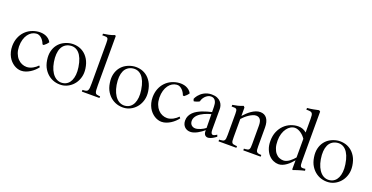

<svg xmlns="http://www.w3.org/2000/svg" viewBox="-29 -1470 4287 2215"><g transform="rotate(20 2115.0 -362.5)"><path d="M422.9 -406.7Q413.1 -391.1 399.9 -377.7Q386.7 -364.3 372.6 -354Q370.1 -354.5 365 -355.2Q359.9 -356 356.9 -356.9Q352.1 -371.6 342 -388.9Q332 -406.2 317.9 -420.4Q303.7 -434.6 285.6 -443.1Q267.6 -451.7 246.1 -448.7Q219.7 -446.3 195.1 -431.6Q170.4 -417 151.4 -390.6Q132.3 -364.3 121.3 -326.7Q110.4 -289.1 110.8 -240.7Q111.8 -194.3 125.7 -158.2Q139.6 -122.1 162.1 -97.7Q184.6 -73.2 213.9 -60.8Q243.2 -48.3 274.4 -48.8Q293 -49.3 311.5 -54.9Q330.1 -60.5 347.2 -69.8Q364.3 -79.1 379.2 -90.8Q394 -102.5 405.3 -114.7L418.9 -98.1Q403.8 -77.6 382.6 -57.6Q361.3 -37.6 336.2 -21.7Q311 -5.9 283.2 3.9Q255.4 13.7 226.6 13.7Q205.6 13.7 183.1 6.8Q160.6 0 139.4 -13.4Q118.2 -26.9 99.4 -46.6Q80.6 -66.4 66.4 -92.3Q52.2 -118.2 43.9 -150.4Q35.6 -182.6 35.6 -220.2Q36.1 -276.9 54.2 -322.5Q72.3 -368.2 103.8 -401.6Q135.3 -435.1 178 -454.6Q220.7 -474.1 270.5 -478Q291 -479.5 312.7 -476.8Q334.5 -474.1 354.7 -466.1Q375 -458 392.8 -443.4Q410.6 -428.7 422.9 -406.7Z M918.5 -262.7Q926.3 -206.5 913.8 -159.9Q901.4 -113.3 875.7 -78.6Q850.1 -43.9 814.9 -21.7Q779.8 0.5 742.2 7.3Q699.7 14.6 655.3 5.9Q610.8 -2.9 572.5 -29.1Q534.2 -55.2 506.3 -98.9Q478.5 -142.6 469.2 -204.6Q460 -263.7 471.2 -310.8Q482.4 -357.9 508.3 -392.3Q534.2 -426.8 571.8 -448Q609.4 -469.2 652.3 -477.1Q694.3 -484.4 737.8 -476.3Q781.2 -468.3 818.4 -442.6Q855.5 -417 882.3 -372.6Q909.2 -328.1 918.5 -262.7ZM733.9 -18.1Q763.7 -23.4 786.4 -41.5Q809.1 -59.6 822.8 -89.4Q836.4 -119.1 840.6 -159.9Q844.7 -200.7 836.9 -252Q828.1 -310.5 811 -351.3Q793.9 -392.1 770.3 -416.3Q746.6 -440.4 718 -449Q689.5 -457.5 657.7 -451.7Q625 -445.8 600.6 -427.2Q576.2 -408.7 562.3 -378.2Q548.3 -347.7 545.2 -305.4Q542 -263.2 550.8 -209.5Q559.6 -158.2 577.1 -119.6Q594.7 -81.1 618.9 -56.4Q643.1 -31.7 672.4 -22Q701.7 -12.2 733.9 -18.1Z M1118.7 -130.9Q1118.7 -94.7 1120.4 -73.5Q1122.1 -52.2 1127.7 -41Q1133.3 -29.8 1143.8 -26.1Q1154.3 -22.5 1171.9 -21L1187 -20.5L1186.5 0H970.2V-21L985.8 -21.5Q1004.9 -22.9 1016.4 -26.9Q1027.8 -30.8 1034.2 -42Q1040.5 -53.2 1042.5 -74Q1044.4 -94.7 1044.4 -130.4V-620.6Q1044.4 -645 1042.7 -659.4Q1041 -673.8 1035.2 -680.9Q1029.3 -688 1017.8 -689.9Q1006.3 -691.9 986.3 -691.4L970.7 -689.9V-710.9Q1002.4 -714.8 1038.1 -722.4Q1073.7 -730 1107.9 -743.7Q1110.8 -742.2 1114 -739.7Q1117.2 -737.3 1118.7 -734.9Z M1688.5 -262.7Q1696.3 -206.5 1683.8 -159.9Q1671.4 -113.3 1645.8 -78.6Q1620.1 -43.9 1585 -21.7Q1549.8 0.5 1512.2 7.3Q1469.7 14.6 1425.3 5.9Q1380.9 -2.9 1342.5 -29.1Q1304.2 -55.2 1276.4 -98.9Q1248.5 -142.6 1239.3 -204.6Q1230 -263.7 1241.2 -310.8Q1252.4 -357.9 1278.3 -392.3Q1304.2 -426.8 1341.8 -448Q1379.4 -469.2 1422.4 -477.1Q1464.4 -484.4 1507.8 -476.3Q1551.3 -468.3 1588.4 -442.6Q1625.5 -417 1652.3 -372.6Q1679.2 -328.1 1688.5 -262.7ZM1503.9 -18.1Q1533.7 -23.4 1556.4 -41.5Q1579.1 -59.6 1592.8 -89.4Q1606.4 -119.1 1610.6 -159.9Q1614.7 -200.7 1606.9 -252Q1598.1 -310.5 1581.1 -351.3Q1564 -392.1 1540.3 -416.3Q1516.6 -440.4 1488 -449Q1459.5 -457.5 1427.7 -451.7Q1395 -445.8 1370.6 -427.2Q1346.2 -408.7 1332.3 -378.2Q1318.4 -347.7 1315.2 -305.4Q1312 -263.2 1320.8 -209.5Q1329.6 -158.2 1347.2 -119.6Q1364.7 -81.1 1388.9 -56.4Q1413.1 -31.7 1442.4 -22Q1471.7 -12.2 1503.9 -18.1Z M2146.5 -406.7Q2136.7 -391.1 2123.5 -377.7Q2110.4 -364.3 2096.2 -354Q2093.8 -354.5 2088.6 -355.2Q2083.5 -356 2080.6 -356.9Q2075.7 -371.6 2065.7 -388.9Q2055.7 -406.2 2041.5 -420.4Q2027.3 -434.6 2009.3 -443.1Q1991.2 -451.7 1969.7 -448.7Q1943.4 -446.3 1918.7 -431.6Q1894 -417 1875 -390.6Q1856 -364.3 1845 -326.7Q1834 -289.1 1834.5 -240.7Q1835.4 -194.3 1849.4 -158.2Q1863.3 -122.1 1885.7 -97.7Q1908.2 -73.2 1937.5 -60.8Q1966.8 -48.3 1998 -48.8Q2016.6 -49.3 2035.2 -54.9Q2053.7 -60.5 2070.8 -69.8Q2087.9 -79.1 2102.8 -90.8Q2117.7 -102.5 2128.9 -114.7L2142.6 -98.1Q2127.4 -77.6 2106.2 -57.6Q2085 -37.6 2059.8 -21.7Q2034.7 -5.9 2006.8 3.9Q1979 13.7 1950.2 13.7Q1929.2 13.7 1906.7 6.8Q1884.3 0 1863 -13.4Q1841.8 -26.9 1823 -46.6Q1804.2 -66.4 1790 -92.3Q1775.9 -118.2 1767.6 -150.4Q1759.3 -182.6 1759.3 -220.2Q1759.8 -276.9 1777.8 -322.5Q1795.9 -368.2 1827.4 -401.6Q1858.9 -435.1 1901.6 -454.6Q1944.3 -474.1 1994.1 -478Q2014.6 -479.5 2036.4 -476.8Q2058.1 -474.1 2078.4 -466.1Q2098.6 -458 2116.5 -443.4Q2134.3 -428.7 2146.5 -406.7Z M2210.4 -362.3Q2213.4 -370.6 2220 -382.6Q2226.6 -394.5 2237.3 -407.7Q2248 -420.9 2262.9 -434.1Q2277.8 -447.3 2297.1 -458Q2316.4 -468.8 2339.8 -475.3Q2363.3 -481.9 2391.1 -481.9Q2431.6 -481.9 2459 -470Q2486.3 -458 2502.9 -439.5Q2519.5 -420.9 2526.9 -398.7Q2534.2 -376.5 2534.2 -356V-103.5Q2534.2 -81.1 2538.3 -68.1Q2542.5 -55.2 2550 -50.3Q2557.6 -45.4 2568.6 -47.6Q2579.6 -49.8 2593.3 -58.1L2608.4 -67.4L2616.7 -44.9Q2594.7 -27.8 2572.3 -15.4Q2549.8 -2.9 2527.8 1Q2516.1 3.4 2505.1 1.2Q2494.1 -1 2485.6 -7.8Q2477.1 -14.6 2471.7 -26.6Q2466.3 -38.6 2466.3 -55.7V-71.3Q2450.2 -57.6 2430.7 -43.5Q2411.1 -29.3 2389.6 -17.6Q2368.2 -5.9 2345.9 1.5Q2323.7 8.8 2302.7 8.8Q2282.2 8.8 2264.2 2Q2246.1 -4.9 2232.7 -18.1Q2219.2 -31.2 2211.4 -50.5Q2203.6 -69.8 2203.6 -95.2Q2203.6 -127 2215.8 -152.3Q2228 -177.7 2248.3 -197.5Q2268.6 -217.3 2294.9 -232.2Q2321.3 -247.1 2350.1 -258.3Q2378.9 -269.5 2408.2 -277.8Q2437.5 -286.1 2462.9 -292L2461.9 -356Q2461.9 -373.5 2459 -391.4Q2456.1 -409.2 2448.5 -423.8Q2440.9 -438.5 2427 -447.8Q2413.1 -457 2391.1 -457Q2370.1 -457 2351.8 -446.5Q2333.5 -436 2319.8 -420.9Q2306.2 -405.8 2298.1 -389.2Q2290 -372.6 2289.1 -360.4Q2284.2 -356.4 2274.7 -352.3Q2265.1 -348.1 2254.6 -344.5Q2244.1 -340.8 2234.9 -338.6Q2225.6 -336.4 2220.7 -336.4Q2218.3 -340.8 2215.1 -348.4Q2211.9 -356 2210.4 -362.3ZM2463.4 -266.6Q2445.8 -262.2 2424.8 -255.4Q2403.8 -248.5 2383.1 -239Q2362.3 -229.5 2343 -217.3Q2323.7 -205.1 2308.8 -189.9Q2293.9 -174.8 2285.2 -156.7Q2276.4 -138.7 2276.4 -117.7Q2276.4 -101.1 2281.7 -87.9Q2287.1 -74.7 2296.6 -65.9Q2306.2 -57.1 2318.8 -52.5Q2331.5 -47.9 2346.2 -48.3Q2360.4 -48.8 2376.5 -53.2Q2392.6 -57.6 2408.7 -64.5Q2424.8 -71.3 2439.5 -80.1Q2454.1 -88.9 2465.8 -98.1Z M3023.9 -328.6Q3023.9 -381.3 3006.3 -404.5Q2988.8 -427.7 2955.6 -427.7Q2936 -427.7 2913.6 -417.7Q2891.1 -407.7 2869.1 -392.8Q2847.2 -377.9 2828.1 -360.6Q2809.1 -343.3 2795.9 -328.1V-104.5Q2795.9 -78.6 2797.4 -63Q2798.8 -47.4 2804.4 -38.6Q2810.1 -29.8 2821 -26.4Q2832 -22.9 2851.6 -21.5L2867.2 -21V0H2647.9V-21L2663.6 -21.5Q2682.1 -22.9 2693.4 -26.1Q2704.6 -29.3 2711.2 -37.8Q2717.8 -46.4 2720 -62Q2722.2 -77.6 2722.2 -104V-365.2Q2722.2 -386.7 2720.2 -399.7Q2718.3 -412.6 2712.2 -419.4Q2706.1 -426.3 2694.6 -428Q2683.1 -429.7 2664.6 -429.2L2652.8 -428.7V-449.7Q2685.1 -454.6 2716.1 -462.2Q2747.1 -469.7 2781.7 -483.9L2788.6 -476.6Q2791 -473.6 2793.2 -471.2Q2795.4 -468.8 2795.9 -467.8V-365.2Q2813.5 -385.3 2835.2 -406Q2856.9 -426.8 2881.6 -443.8Q2906.2 -460.9 2933.1 -471.7Q2960 -482.4 2987.3 -482.4Q3040.5 -482.4 3069.1 -443.4Q3097.7 -404.3 3097.7 -332V-104Q3097.7 -78.6 3099.4 -63.2Q3101.1 -47.9 3106.7 -39.1Q3112.3 -30.3 3122.6 -26.6Q3132.8 -22.9 3149.9 -21.5L3165.5 -21V0H2952.1V-21L2968.3 -21.5Q2986.8 -22.9 2997.8 -26.4Q3008.8 -29.8 3014.6 -38.6Q3020.5 -47.4 3022.2 -62.7Q3023.9 -78.1 3023.9 -103.5Z M3475.6 -689.5V-710.9Q3512.7 -713.9 3548.8 -720.7Q3585 -727.5 3615.7 -734.4Q3618.2 -733.4 3624.3 -729.2Q3630.4 -725.1 3632.3 -723.1V-117.7Q3632.3 -92.3 3634 -76.4Q3635.7 -60.5 3641.1 -52.5Q3646.5 -44.4 3656.5 -42.5Q3666.5 -40.5 3683.1 -42.5L3698.2 -44.4L3702.1 -22.5Q3686.5 -19 3668.5 -14.2Q3650.4 -9.3 3632.1 -3.7Q3613.8 2 3596.7 7.8Q3579.6 13.7 3565.9 19Q3565.9 18.6 3563 16.4Q3560.1 14.2 3557.6 12.2L3558.1 -98.6Q3542.5 -79.6 3523.2 -60.1Q3503.9 -40.5 3481.9 -24.4Q3460 -8.3 3435.5 1.7Q3411.1 11.7 3385.3 11.7Q3354.5 11.7 3323 -2Q3291.5 -15.6 3266.1 -43.2Q3240.7 -70.8 3224.6 -112.5Q3208.5 -154.3 3208.5 -210Q3208.5 -274.4 3229.7 -324.2Q3251 -374 3285.9 -408Q3320.8 -441.9 3365.5 -459.7Q3410.2 -477.5 3457.5 -477.5Q3485.4 -477.5 3511.2 -467.8Q3537.1 -458 3557.6 -439.5V-606.9Q3557.6 -633.3 3555.4 -649.4Q3553.2 -665.5 3546.1 -674.6Q3539.1 -683.6 3525.9 -686.8Q3512.7 -689.9 3490.7 -689.9ZM3557.6 -361.8Q3547.4 -377.4 3532.7 -393.1Q3518.1 -408.7 3500.7 -420.9Q3483.4 -433.1 3464.1 -440.7Q3444.8 -448.2 3425.8 -448.2Q3398.9 -448.2 3373.8 -433.6Q3348.6 -418.9 3328.9 -392.1Q3309.1 -365.2 3297.1 -327.1Q3285.2 -289.1 3285.2 -242.2Q3285.2 -190.4 3297.1 -153.6Q3309.1 -116.7 3328.6 -93.3Q3348.1 -69.8 3373 -59.1Q3397.9 -48.3 3423.8 -48.3Q3443.8 -48.3 3462.6 -56.2Q3481.4 -64 3498.5 -76.4Q3515.6 -88.9 3530.5 -104Q3545.4 -119.1 3557.6 -133.3Z M4195.3 -262.7Q4203.1 -206.5 4190.7 -159.9Q4178.2 -113.3 4152.6 -78.6Q4127 -43.9 4091.8 -21.7Q4056.6 0.5 4019 7.3Q3976.6 14.6 3932.1 5.9Q3887.7 -2.9 3849.4 -29.1Q3811 -55.2 3783.2 -98.9Q3755.4 -142.6 3746.1 -204.6Q3736.8 -263.7 3748 -310.8Q3759.3 -357.9 3785.2 -392.3Q3811 -426.8 3848.6 -448Q3886.2 -469.2 3929.2 -477.1Q3971.2 -484.4 4014.6 -476.3Q4058.1 -468.3 4095.2 -442.6Q4132.3 -417 4159.2 -372.6Q4186 -328.1 4195.3 -262.7ZM4010.7 -18.1Q4040.5 -23.4 4063.2 -41.5Q4085.9 -59.6 4099.6 -89.4Q4113.3 -119.1 4117.4 -159.9Q4121.6 -200.7 4113.8 -252Q4105 -310.5 4087.9 -351.3Q4070.8 -392.1 4047.1 -416.3Q4023.4 -440.4 3994.9 -449Q3966.3 -457.5 3934.6 -451.7Q3901.9 -445.8 3877.4 -427.2Q3853 -408.7 3839.1 -378.2Q3825.2 -347.7 3822 -305.4Q3818.8 -263.2 3827.6 -209.5Q3836.4 -158.2 3854 -119.6Q3871.6 -81.1 3895.8 -56.4Q3919.9 -31.7 3949.2 -22Q3978.5 -12.2 4010.7 -18.1Z"/></g></svg>

Font: Varendra
Style: Regular
Weight: 400
Designer: Jacob Thomas
Foundry: Bangla Type Foundry
Version: Version 1.008